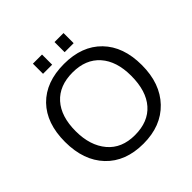

<svg xmlns="http://www.w3.org/2000/svg" viewBox="-214 -1016 1206 1206"><g transform="rotate(-45 389.0 -413.5)"><path d="M388 10Q229 10 138 -86Q47 -182 47 -347Q47 -512 137 -605Q228 -698 389 -698Q548 -698 639 -604.5Q730 -511 730 -347Q730 -183 637.5 -86.5Q545 10 388 10ZM635 -347Q635 -476 570.5 -549Q506 -622 389 -622Q271 -622 206.5 -550Q142 -478 142 -347Q142 -219 207 -142Q271 -66 388 -66Q507 -66 571 -139Q635 -212 635 -347ZM524 -747H444V-837H524ZM333 -747H252V-837H333Z"/></g></svg>

Font: Libra Sans
Style: Regular
Weight: 400
Foundry: Context Ltd
Version: Version 1.002